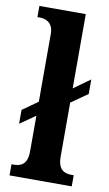

<svg xmlns="http://www.w3.org/2000/svg" viewBox="-87 -804 483 848"><g transform="rotate(10 154.5 -380.0)"><path d="M19 0H298V-50H287C256 -50 227 -62 227 -121V-363L301 -415V-480L227 -427V-760H19V-710H28C51 -710 90 -702 90 -647V-343L21 -294V-232L90 -280V-121C90 -62 62 -50 28 -50H19Z"/></g></svg>

Font: Noto Serif Tamil Condensed
Style: Bold Italic
Weight: 700
Width: 3
Italic angle: -12°
Designer: Indian Type Foundry, Tom Grace, and the Monotype Design Team
Foundry: Monotype Imaging Inc.
Version: Version 2.003